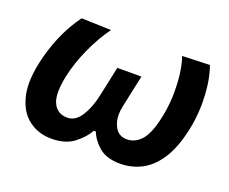

<svg xmlns="http://www.w3.org/2000/svg" viewBox="-90 -645 956 800"><g transform="rotate(20 388.0 -245.0)"><path d="M200.5 12.5Q143.5 12.5 101 -18.5Q58.5 -49.5 42 -111Q34 -139.5 34 -175Q34 -215.5 44.5 -264.5Q58 -327.5 83.2 -387.8Q108.5 -448 147.5 -502L279.5 -498Q241 -445 211.5 -379.2Q182 -313.5 168.5 -250Q160.5 -210.5 160.5 -181.5Q160.5 -150 170 -130.5Q188.5 -92.5 232.5 -92.5Q268 -92.5 292.5 -130.2Q317 -168 329 -223Q336.5 -257.5 344 -292.5Q351.5 -327.5 358 -359H465Q458 -326.5 450 -289.5Q442 -252.5 434.5 -216.5Q430 -196.5 430 -178.5Q430 -151 440.5 -129Q457 -92.5 496.5 -92.5Q533.5 -92.5 560.8 -123.5Q588 -154.5 604 -231.5Q613 -272.5 615.5 -321Q616 -334.5 616 -348.5Q616 -382.5 612.5 -415.5Q607.5 -461.5 595 -498L716.5 -502Q730.5 -464 736.5 -416Q741 -380 741 -343Q741 -330.5 740.5 -318Q738.5 -267.5 728.5 -221.5Q710 -135 676.5 -83.8Q643 -32.5 599 -10Q555 12.5 504.5 12.5Q444 12.5 410.5 -16.5Q377 -45.5 365 -79H355.5Q337.5 -45.5 299.5 -16.5Q261.5 12.5 200.5 12.5Z"/></g></svg>

Font: Heraclito SemiBold
Style: Italic
Weight: 600
Italic angle: -12°
Designer: Kostas Bartsokas (font) & Cristiano Sobral (main changes)
Foundry: Kostas Bartsokas (font) & Cristiano Sobral (main changes)
Version: Version 1.00;July 8, 2020;FontCreator 13.0.0.2655 64-bit